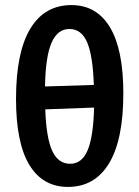

<svg xmlns="http://www.w3.org/2000/svg" viewBox="-20 -727 546 755"><path d="M247 8Q148 8 95.5 -78.5Q43 -165 43 -338Q43 -521 99 -614Q155 -707 261 -707Q360 -707 412.5 -619.5Q465 -532 465 -360Q465 -178 409 -85Q353 8 247 8ZM157 -387 349 -393Q345 -509 322.5 -561Q300 -613 253 -613Q206 -613 182.5 -558.5Q159 -504 157 -387ZM256 -83Q302 -83 324.5 -136Q347 -189 350 -304L158 -297Q162 -184 185.5 -133.5Q209 -83 256 -83Z"/></svg>

Font: Alegreya Sans
Style: Bold
Weight: 700
Designer: Juan Pablo del Peral
Foundry: Huerta Tipografica
Version: Version 2.007